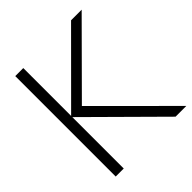

<svg xmlns="http://www.w3.org/2000/svg" viewBox="-198 -846 973 973"><g transform="rotate(-45 288.0 -360.0)"><path d="M70 -720H127.5V-377L470 -720H546L201.5 -374L576 0H499L127.5 -368.5V0H70Z"/></g></svg>

Font: Vela Sans Light
Style: Regular
Weight: 300
Designer: Principal design: Mikhail Sharanda - project Manrope.
Design modification: Ravid Balaliev
Foundry: Mikhail Sharanda
Version: Version 1.001